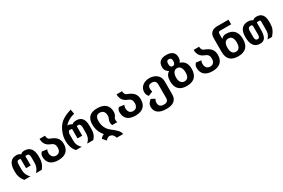

<svg xmlns="http://www.w3.org/2000/svg" viewBox="136 -2233 5749 3897"><g transform="rotate(-30 3010.5 -284.5)"><path d="M98.6 0H240.7C204.6 -36.1 181.6 -72.3 168.5 -107.9C155.8 -142.1 152.8 -174.8 152.8 -206.1V-323.7C152.8 -384.8 171.9 -412.1 197.8 -411.6L224.6 -411.1C240.7 -410.6 246.1 -405.8 246.1 -386.7L246.6 -189.5H356.9L356 -386.7C354.5 -405.8 363.3 -411.6 373 -411.6H403.8C433.1 -411.6 450.7 -381.8 450.7 -323.7V-203.1C450.7 -172.4 448.2 -140.6 436.5 -106.9C424.8 -73.2 404.8 -37.6 369.6 0H503.9C538.1 -39.6 559.1 -79.1 571.3 -114.7C584.5 -152.8 588.9 -190.9 588.9 -228.5V-272.9C588.9 -431.2 520 -515.6 394 -515.6C349.1 -515.6 327.6 -504.9 302.2 -481C276.9 -504.4 250.5 -515.6 205.1 -515.6C79.6 -515.6 13.2 -429.7 13.2 -268.1V-228.5C13.2 -191.4 17.6 -154.3 30.8 -116.2C43.9 -78.1 65.4 -39.1 98.6 0Z M900.4 0C1072.8 0 1157.2 -87.4 1157.2 -232.4C1157.2 -353 1099.1 -418 960.9 -468.3L961.4 -467.8C932.6 -478 908.7 -510.7 908.2 -567.4H780.3C780.8 -462.4 825.7 -391.6 933.6 -355H933.1C986.8 -334 1013.2 -297.4 1013.2 -231C1013.2 -149.4 973.1 -104.5 904.8 -104.5C835 -104.5 793.5 -151.4 793.5 -233.9C793.5 -264.6 799.3 -284.7 812 -305.2L691.4 -321.8C658.2 -283.7 649.9 -262.2 649.9 -219.2C649.9 -81.1 734.9 0 900.4 0Z M1309.1 0H1443.4C1400.4 -37.1 1378.9 -73.7 1367.7 -109.9C1356.4 -146 1356 -181.2 1356 -217.8V-341.8C1356 -354 1360.4 -373 1367.7 -388.7C1375 -404.3 1384.3 -416.5 1395.5 -416.5H1429.2C1437 -416.5 1443.4 -415.5 1447.8 -411.6C1451.7 -407.7 1454.1 -400.4 1454.1 -387.2L1453.6 -189.5H1564V-384.8C1564 -411.6 1570.8 -416.5 1584 -416.5H1615.2C1626 -416.5 1636.7 -404.8 1644.5 -388.7C1651.4 -374 1656.2 -354.5 1656.2 -341.8L1655.3 -205.6C1655.3 -173.8 1653.8 -140.6 1642.6 -106.9C1630.9 -71.8 1609.4 -37.1 1569.8 0H1711.9C1748.5 -36.6 1769 -74.7 1780.3 -113.3C1791.5 -151.4 1793 -189.5 1793 -228.5V-293.9C1793 -442.9 1733.4 -520.5 1612.3 -520.5C1569.3 -520.5 1533.7 -510.7 1507.8 -487.3C1484.4 -506.3 1447.3 -520.5 1406.2 -520.5C1467.3 -593.3 1547.4 -635.7 1643.6 -657.7L1625.5 -765.1C1446.3 -711.4 1361.3 -648.9 1301.3 -554.2C1250 -473.6 1217.3 -369.6 1217.3 -292.5V-250C1217.3 -216.8 1221.7 -172.9 1235.4 -127.9C1249 -83 1272 -37.1 1309.1 0Z M2149.4 196.3H2297.9C2297.9 123 2205.1 52.2 2136.2 0C2091.8 -33.7 1997.6 -111.8 1997.6 -276.9C1997.6 -372.6 2029.3 -416.5 2101.1 -416.5C2135.7 -416.5 2164.6 -406.2 2185.1 -385.3C2204.1 -365.7 2217.3 -334.5 2217.3 -286.1C2217.3 -245.6 2208 -226.1 2193.8 -198.2C2188 -187 2183.1 -161.1 2183.1 -133.8C2183.1 -125 2183.6 -119.1 2187.5 -105.5C2190.4 -94.2 2193.8 -84.5 2197.3 -71.8L2316.4 -72.3C2312 -85.9 2309.6 -95.2 2308.1 -106.4C2307.1 -113.8 2306.6 -122.1 2306.6 -127.9C2306.6 -138.2 2308.1 -150.4 2310.5 -158.7C2312.5 -165.5 2314.9 -169.4 2322.3 -179.7C2345.7 -212.9 2360.8 -235.4 2360.8 -294.9C2360.8 -439 2272.9 -520.5 2101.6 -520.5C1934.1 -520.5 1854 -442.9 1854 -283.2C1854 -180.2 1887.2 -78.1 1960.9 2.9C1926.3 12.2 1901.4 31.7 1877.9 64.9L1946.8 145.5C1981 109.9 2010.3 91.8 2034.2 91.8C2042.5 91.8 2055.2 93.8 2067.4 96.2C2106 107.4 2135.7 141.1 2149.4 196.3Z M2706.5 0C2878.9 0 2963.4 -87.4 2963.4 -232.4C2963.4 -353 2905.3 -418 2767.1 -468.3L2767.6 -467.8C2738.8 -478 2714.8 -510.7 2714.4 -567.4H2586.4C2586.9 -462.4 2631.8 -391.6 2739.7 -355H2739.3C2793 -334 2819.3 -297.4 2819.3 -231C2819.3 -149.4 2779.3 -104.5 2710.9 -104.5C2641.1 -104.5 2599.6 -151.4 2599.6 -233.9C2599.6 -264.6 2605.5 -284.7 2618.2 -305.2L2497.6 -321.8C2464.4 -283.7 2456.1 -262.2 2456.1 -219.2C2456.1 -81.1 2541 0 2706.5 0Z M3318.4 196.3C3483.4 196.3 3564.9 129.4 3564.9 -3.9V-311C3564.9 -590.3 3094.2 -587.4 3094.2 -326.2C3094.2 -307.6 3096.7 -287.1 3103 -269.5C3109.4 -252 3120.6 -234.9 3138.7 -212.9L3243.2 -256.8C3234.9 -273.4 3230 -298.3 3230 -324.7C3230 -391.6 3261.2 -417 3320.3 -417C3387.7 -417 3421.4 -384.3 3421.4 -312V0C3421.4 64 3387.2 93.3 3317.4 93.3C3245.6 93.3 3201.7 62.5 3201.7 -12.2C3201.7 -23.4 3202.6 -38.1 3206.1 -51.8C3209.5 -64.9 3215.8 -77.6 3225.6 -95.7L3138.7 -142.1C3079.1 -88.4 3057.6 -58.1 3057.6 1.5C3057.6 122.6 3145.5 196.3 3318.4 196.3Z M3911.6 0C4080.6 0 4167 -87.9 4167 -253.4C4167 -381.3 4115.2 -455.1 4015.6 -482.4C4040.5 -511.7 4052.7 -547.9 4052.7 -593.3C4052.7 -698.7 3987.3 -756.8 3856.4 -756.8C3726.1 -756.8 3661.1 -698.7 3661.6 -583C3661.1 -518.1 3695.3 -471.7 3748 -444.3C3686 -409.2 3660.2 -346.2 3660.2 -253.4C3660.2 -87.9 3742.7 0 3911.6 0ZM3860.4 -493.2C3822.3 -493.2 3802.2 -520 3802.2 -578.1C3802.2 -635.3 3821.3 -655.8 3860.4 -655.8C3906.7 -655.8 3922.9 -627.4 3922.9 -580.1C3922.9 -523.9 3901.4 -493.2 3860.4 -493.2ZM3916.5 -104.5C3880.9 -104.5 3853.5 -118.7 3834.5 -143.1C3814.5 -168.5 3803.2 -206.1 3803.2 -256.8C3803.2 -305.2 3813.5 -345.7 3832.5 -373.5C3851.6 -401.4 3878.9 -416 3912.6 -416C3946.3 -416 3975.1 -401.4 3994.1 -374C4014.2 -345.2 4023.4 -303.2 4023.4 -254.9C4023.4 -156.2 3985.4 -104.5 3916.5 -104.5Z M4512.7 0C4685.1 0 4769.5 -87.4 4769.5 -232.4C4769.5 -353 4711.4 -418 4573.2 -468.3L4573.7 -467.8C4544.9 -478 4521 -510.7 4520.5 -567.4H4392.6C4393.1 -462.4 4438 -391.6 4545.9 -355H4545.4C4599.1 -334 4625.5 -297.4 4625.5 -231C4625.5 -149.4 4585.4 -104.5 4517.1 -104.5C4447.3 -104.5 4405.8 -151.4 4405.8 -233.9C4405.8 -264.6 4411.6 -284.7 4424.3 -305.2L4303.7 -321.8C4270.5 -283.7 4262.2 -262.2 4262.2 -219.2C4262.2 -81.1 4347.2 0 4512.7 0Z M5114.7 0C5286.6 0 5371.1 -87.9 5371.1 -258.8C5371.1 -434.1 5281.7 -521 5127.4 -521C5071.8 -521 5047.9 -509.8 5008.3 -469.2V-579.1C5008.3 -621.6 5021.5 -636.2 5047.4 -636.2H5312V-744.6H5056.6C4927.7 -744.6 4863.8 -685.1 4864.3 -565.4V-244.6C4864.3 -81.1 4949.7 0 5114.7 0ZM5118.2 -104C5046.4 -104 5008.3 -157.7 5008.3 -261.2C5008.3 -368.2 5049.3 -416.5 5117.2 -416.5C5188.5 -416.5 5227.5 -363.8 5227.5 -259.8C5227.5 -153.8 5187 -104 5118.2 -104Z M5626 0C5687 0 5724.6 -20.5 5748 -61.5C5771.5 -102.5 5780.8 -164.1 5780.8 -246.1V-391.6C5780.8 -401.4 5784.7 -411.6 5792 -411.6H5838.4C5857.4 -411.6 5868.7 -405.3 5868.7 -384.3V-218.8C5868.7 -171.4 5868.7 -137.7 5859.9 -106C5851.1 -74.2 5833.5 -43 5798.3 0H5903.3C5942.4 -47.4 5968.8 -86.9 5984.9 -126.5C6001 -165.5 6007.3 -206.5 6007.3 -257.3V-302.7C6007.3 -444.8 5946.3 -515.6 5834 -515.6C5788.6 -515.6 5763.7 -503.9 5739.3 -481.9C5711.9 -505.4 5678.2 -515.6 5631.8 -515.6C5500 -515.6 5431.6 -433.6 5431.6 -272.5V-258.3C5431.6 -86.9 5500.5 0 5626 0ZM5628.4 -104.5C5596.2 -104.5 5570.8 -127.9 5570.8 -174.8V-325.7C5570.8 -349.1 5574.7 -370.6 5583 -386.2C5591.3 -401.9 5605 -411.6 5623 -411.6H5656.2C5660.2 -411.6 5666 -409.2 5670.9 -404.8C5675.8 -400.4 5679.2 -393.6 5679.2 -384.3L5679.7 -173.8C5679.2 -131.3 5663.1 -104.5 5628.4 -104.5Z"/></g></svg>

Font: Hack
Style: Bold
Weight: 700
Monospace: yes
Designer: Christopher Simpkins
Foundry: Christopher Simpkins
Version: Version 2.010